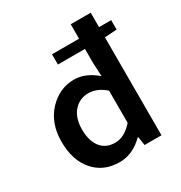

<svg xmlns="http://www.w3.org/2000/svg" viewBox="-169 -826 902 958"><g transform="rotate(-30 282.0 -347.0)"><path d="M376 -138.2V-323.2Q330.1 -364.3 279.3 -364.3Q228.5 -364.3 194.8 -326.2Q162.1 -288.1 162.1 -223.1Q162.1 -158.2 190.9 -120.6Q219.7 -83 273.9 -83Q328.1 -83 376 -138.2ZM245.1 12.2Q152.3 12.2 97.7 -51.3Q43 -114.3 43 -220.7Q43 -327.1 105 -393.1Q167 -459 251 -459Q317.9 -459 379.9 -404.8L376 -483.9V-564H220.2V-623H376V-706.1H491.2V-623H561V-568.8L491.2 -564V0H394L386.2 -49.8H382.8Q321.3 12.2 245.1 12.2Z"/></g></svg>

Font: SourceSansPro-Semibold
Style: Regular
Weight: 600
Designer: Paul D. Hunt
Foundry: Adobe Systems Incorporated
Version: Version 2.020;PS 2.0;hotconv 1.0.86;makeotf.lib2.5.63406